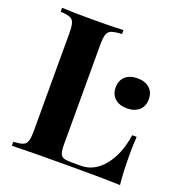

<svg xmlns="http://www.w3.org/2000/svg" viewBox="-128 -817 868 926"><g transform="rotate(20 305.5 -354.0)"><path d="M349 -688Q313 -686 296.5 -680Q280 -674 274 -657Q268 -640 268 -602V-94Q268 -62 273 -47.5Q278 -33 290.5 -28Q303 -23 331 -23H380Q448 -23 497.5 -84Q547 -145 562 -246H585Q582 -212 582 -158Q582 -62 589 0Q521 -3 360 -3Q142 -3 34 0V-20Q67 -22 82.5 -28Q98 -34 103.5 -51Q109 -68 109 -106V-602Q109 -640 103.5 -657Q98 -674 82.5 -680Q67 -686 34 -688V-708Q85 -705 192 -705Q294 -705 349 -708ZM578 -436Q578 -400 555 -379.5Q532 -359 493 -359Q454 -359 431 -379.5Q408 -400 408 -436Q408 -472 431 -492.5Q454 -513 493 -513Q532 -513 555 -492.5Q578 -472 578 -436Z"/></g></svg>

Font: Playfair Display SC
Style: Bold
Weight: 700
Designer: Claus Eggers Sørensen
Foundry: Claus Eggers Sørensen
Version: Version 1.200; ttfautohint (v1.6)